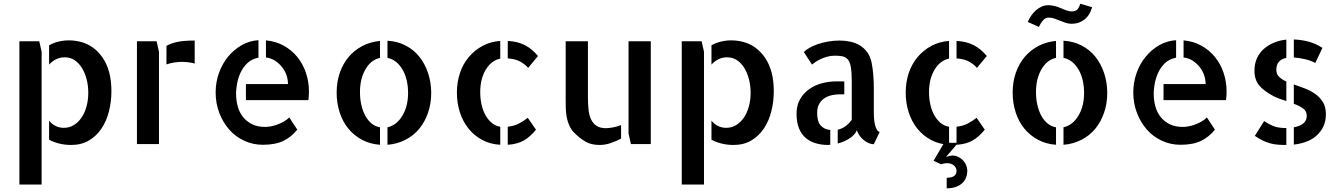

<svg xmlns="http://www.w3.org/2000/svg" viewBox="-20 -772 7195 1029"><path d="M190.4 -550.8 203.1 -495.1V216.8H84V-550.8ZM565.4 -383.8Q577.1 -338.9 577.1 -283.2Q577.1 -227.5 564 -175.3Q550.8 -123 523.9 -83Q497.1 -43 456.5 -19Q416 4.9 361.3 4.9Q327.1 4.9 296.4 -2.9Q265.6 -10.7 243.2 -23.4V-125Q275.4 -86.9 322.3 -86.9Q351.6 -86.9 375.5 -101.6Q399.4 -116.2 416.5 -141.1Q433.6 -166 443.4 -200.7Q453.1 -235.4 453.1 -274.4Q453.1 -312.5 444.3 -346.7Q435.5 -380.9 419.4 -407.2Q403.3 -433.6 380.4 -449.2Q357.4 -464.8 327.1 -464.8Q301.8 -464.8 280.8 -454.6Q259.8 -444.3 243.2 -425.8V-529.3Q265.6 -542 293 -548.8Q320.3 -555.7 349.6 -555.7Q381.8 -555.7 415 -546.9Q448.2 -538.1 477.1 -517.6Q505.9 -497.1 529.3 -463.9Q552.7 -430.7 565.4 -383.8Z M819.3 -550.8 832 -494.1V-195.3V-193.4V0H713.9V-550.8ZM872.1 -526.4Q896.5 -540 930.7 -547.4Q964.8 -554.7 1023.4 -554.7V-431.6Q996.1 -439.5 957 -440.4Q935.5 -440.4 913.6 -437Q891.6 -433.6 872.1 -426.8Z M1405.3 -555.7Q1458 -550.8 1500.5 -527.3Q1543 -503.9 1573.2 -466.8Q1603.5 -429.7 1619.6 -381.8Q1635.7 -334 1635.7 -282.2Q1635.7 -258.8 1632.8 -235.4H1297.9V-321.3H1523.4Q1523.4 -346.7 1515.1 -370.1Q1506.8 -393.6 1490.7 -413.6Q1474.6 -433.6 1453.1 -447.3Q1431.6 -460.9 1405.3 -463.9ZM1401.4 -91.8Q1412.1 -91.8 1428.2 -94.2Q1444.3 -96.7 1462.4 -103Q1480.5 -109.4 1498.5 -119.1Q1516.6 -128.9 1530.3 -142.6L1573.2 -77.1Q1541 -37.1 1498 -16.6Q1455.1 3.9 1388.7 3.9Q1335 3.9 1288.1 -18.1Q1241.2 -40 1208 -78.1Q1174.8 -116.2 1155.3 -167Q1135.7 -217.8 1135.7 -276.4Q1135.7 -332 1153.8 -381.8Q1171.9 -431.6 1203.1 -469.2Q1234.4 -506.8 1275.9 -530.3Q1317.4 -553.7 1365.2 -556.6V-462.9Q1329.1 -456.1 1305.7 -433.6Q1282.2 -411.1 1269 -382.3Q1255.9 -353.5 1250.5 -323.2Q1245.1 -293 1245.1 -271.5Q1245.1 -233.4 1254.4 -200.7Q1263.7 -168 1283.2 -144Q1302.7 -120.1 1331.5 -106Q1360.4 -91.8 1401.4 -91.8Z M2056.6 -553.7Q2110.4 -550.8 2154.3 -527.8Q2198.2 -504.9 2228 -467.3Q2257.8 -429.7 2274.4 -379.9Q2291 -330.1 2291 -273.4Q2291 -216.8 2273.9 -167.5Q2256.8 -118.2 2226.6 -81.5Q2196.3 -44.9 2152.3 -22.5Q2108.4 0 2056.6 3.9V-89.8Q2105.5 -100.6 2136.2 -151.4Q2167 -202.1 2167 -273.4Q2167 -309.6 2159.7 -341.3Q2152.3 -373 2137.7 -398.4Q2123 -423.8 2102.5 -440.4Q2082 -457 2056.6 -461.9ZM1784.2 -275.4Q1784.2 -332 1800.8 -380.9Q1817.4 -429.7 1848.1 -466.3Q1878.9 -502.9 1921.9 -525.4Q1964.8 -547.9 2016.6 -552.7V-461.9Q1967.8 -451.2 1938.5 -400.4Q1909.2 -349.6 1909.2 -278.3Q1909.2 -242.2 1916.5 -210Q1923.8 -177.7 1937.5 -152.3Q1951.2 -127 1971.2 -110.4Q1991.2 -93.8 2016.6 -89.8V3.9Q1962.9 0 1919.9 -22.9Q1877 -45.9 1846.7 -83Q1816.4 -120.1 1800.3 -169.9Q1784.2 -219.7 1784.2 -275.4Z M2810.5 -408.2Q2795.9 -425.8 2770 -440.9Q2744.1 -456.1 2701.2 -459V-552.7Q2754.9 -549.8 2793.5 -529.8Q2832 -509.8 2863.3 -471.7ZM2701.2 -92.8Q2736.3 -96.7 2761.2 -109.9Q2786.1 -123 2808.6 -140.6L2852.5 -77.1Q2822.3 -39.1 2787.1 -19Q2752 1 2701.2 3.9ZM2428.7 -275.4Q2428.7 -331.1 2444.8 -379.9Q2460.9 -428.7 2492.2 -465.8Q2523.4 -502.9 2565.9 -525.9Q2608.4 -548.8 2661.1 -552.7V-458Q2612.3 -447.3 2583 -397.9Q2553.7 -348.6 2553.7 -278.3Q2553.7 -242.2 2561 -210.4Q2568.4 -178.7 2582 -154.3Q2595.7 -129.9 2615.7 -113.3Q2635.7 -96.7 2661.1 -92.8V3.9Q2607.4 1 2564.5 -22Q2521.5 -44.9 2491.2 -82.5Q2460.9 -120.1 2444.8 -169.9Q2428.7 -219.7 2428.7 -275.4Z M3130.9 -251Q3130.9 -216.8 3133.8 -187Q3136.7 -157.2 3146.5 -134.8Q3156.2 -112.3 3175.8 -98.6Q3195.3 -85 3227.5 -85Q3240.2 -85 3263.7 -88.9Q3287.1 -92.8 3308.6 -101.6V-29.3Q3283.2 -15.6 3253.4 -5.4Q3223.6 4.9 3194.3 4.9Q3170.9 4.9 3152.3 0.5Q3133.8 -3.9 3117.7 -13.2Q3101.6 -22.5 3086.9 -34.2Q3072.3 -45.9 3057.6 -60.5Q3041 -77.1 3031.2 -99.1Q3021.5 -121.1 3017.1 -145Q3012.7 -168.9 3012.2 -193.4Q3011.7 -217.8 3011.7 -241.2V-550.8H3130.9ZM3467.8 -550.8V0H3361.3L3348.6 -56.6V-550.8Z M3740.2 -550.8 3752.9 -495.1V216.8H3633.8V-550.8ZM4115.2 -383.8Q4127 -338.9 4127 -283.2Q4127 -227.5 4113.8 -175.3Q4100.6 -123 4073.7 -83Q4046.9 -43 4006.3 -19Q3965.8 4.9 3911.1 4.9Q3877 4.9 3846.2 -2.9Q3815.4 -10.7 3793 -23.4V-125Q3825.2 -86.9 3872.1 -86.9Q3901.4 -86.9 3925.3 -101.6Q3949.2 -116.2 3966.3 -141.1Q3983.4 -166 3993.2 -200.7Q4002.9 -235.4 4002.9 -274.4Q4002.9 -312.5 3994.1 -346.7Q3985.4 -380.9 3969.2 -407.2Q3953.1 -433.6 3930.2 -449.2Q3907.2 -464.8 3877 -464.8Q3851.6 -464.8 3830.6 -454.6Q3809.6 -444.3 3793 -425.8V-529.3Q3815.4 -542 3842.8 -548.8Q3870.1 -555.7 3899.4 -555.7Q3931.6 -555.7 3964.8 -546.9Q3998 -538.1 4026.9 -517.6Q4055.7 -497.1 4079.1 -463.9Q4102.5 -430.7 4115.2 -383.8Z M4359.4 -166Q4359.4 -122.1 4377.4 -100.6Q4395.5 -79.1 4429.7 -75.2V3.9Q4425.8 4.9 4417 4.9Q4383.8 4.9 4353 -3.9Q4322.3 -12.7 4298.8 -32.2Q4275.4 -51.8 4262.2 -84Q4249 -116.2 4249 -163.1Q4249 -208 4268.1 -240.7Q4287.1 -273.4 4316.9 -294.4Q4346.7 -315.4 4384.8 -325.7Q4422.9 -335.9 4461.9 -335.9H4504.9V-266.6H4483.4Q4463.9 -266.6 4442.4 -262.7Q4420.9 -258.8 4402.3 -248Q4383.8 -237.3 4371.6 -217.3Q4359.4 -197.3 4359.4 -166ZM4663.1 -163.1Q4663.1 -155.3 4664.1 -140.1Q4665 -125 4668 -109.4Q4670.9 -93.8 4677.2 -81.1Q4683.6 -68.4 4694.3 -64.5L4663.1 1Q4650.4 1 4636.2 -4.9Q4622.1 -10.7 4608.9 -21.5Q4595.7 -32.2 4586.4 -45.4Q4577.1 -58.6 4572.3 -74.2Q4562.5 -49.8 4533.7 -30.8Q4504.9 -11.7 4469.7 -2.9V-77.1Q4493.2 -82 4512.2 -96.2Q4531.2 -110.4 4544.9 -129.9V-335.9Q4544.9 -383.8 4540 -412.1Q4535.2 -440.4 4523.4 -453.6Q4511.7 -466.8 4494.6 -470.2Q4477.5 -473.6 4454.1 -473.6Q4432.6 -473.6 4413.6 -468.3Q4394.5 -462.9 4378.4 -455.6Q4362.3 -448.2 4350.1 -439.5Q4337.9 -430.7 4332 -425.8L4288.1 -493.2Q4297.9 -503.9 4317.4 -515.1Q4336.9 -526.4 4362.3 -535.2Q4387.7 -543.9 4417.5 -549.3Q4447.3 -554.7 4479.5 -554.7Q4508.8 -554.7 4536.6 -548.8Q4564.5 -543 4587.4 -529.3Q4610.4 -515.6 4627.4 -492.7Q4644.5 -469.7 4651.4 -435.5Q4658.2 -401.4 4660.6 -366.7Q4663.1 -332 4663.1 -297.9V-170.9Z M5215.8 -408.2Q5201.2 -425.8 5175.3 -440.9Q5149.4 -456.1 5106.4 -459V-552.7Q5160.2 -549.8 5198.7 -529.8Q5237.3 -509.8 5268.6 -471.7ZM5106.4 -92.8Q5141.6 -96.7 5166.5 -109.9Q5191.4 -123 5213.9 -140.6L5257.8 -77.1Q5227.5 -39.1 5192.4 -19Q5157.2 1 5106.4 3.9ZM4834 -275.4Q4834 -331.1 4850.1 -379.9Q4866.2 -428.7 4897.5 -465.8Q4928.7 -502.9 4971.2 -525.9Q5013.7 -548.8 5066.4 -552.7V-458Q5017.6 -447.3 4988.3 -397.9Q4959 -348.6 4959 -278.3Q4959 -242.2 4966.3 -210.4Q4973.6 -178.7 4987.3 -154.3Q5001 -129.9 5021 -113.3Q5041 -96.7 5066.4 -92.8V3.9Q5012.7 1 4969.7 -22Q4926.8 -44.9 4896.5 -82.5Q4866.2 -120.1 4850.1 -169.9Q4834 -219.7 4834 -275.4ZM5049.8 69.3Q5066.4 62.5 5084 61.5Q5101.6 61.5 5116.7 69.3Q5131.8 77.1 5142.1 88.4Q5152.3 99.6 5158.2 113.8Q5164.1 127.9 5164.1 141.6Q5164.1 186.5 5134.3 211.9Q5104.5 237.3 5053.7 237.3V180.7Q5106.4 180.7 5106.4 143.6Q5106.4 127 5092.3 114.7Q5078.1 102.5 5054.7 102.5Q5042 102.5 5023.4 108.4L4983.4 89.8L5040 -6.8H5115.2Z M5679.7 -553.7Q5733.4 -550.8 5777.3 -527.8Q5821.3 -504.9 5851.1 -467.3Q5880.9 -429.7 5897.5 -379.9Q5914.1 -330.1 5914.1 -273.4Q5914.1 -216.8 5897 -167.5Q5879.9 -118.2 5849.6 -81.5Q5819.3 -44.9 5775.4 -22.5Q5731.4 0 5679.7 3.9V-89.8Q5728.5 -100.6 5759.3 -151.4Q5790 -202.1 5790 -273.4Q5790 -309.6 5782.7 -341.3Q5775.4 -373 5760.7 -398.4Q5746.1 -423.8 5725.6 -440.4Q5705.1 -457 5679.7 -461.9ZM5407.2 -275.4Q5407.2 -332 5423.8 -380.9Q5440.4 -429.7 5471.2 -466.3Q5502 -502.9 5544.9 -525.4Q5587.9 -547.9 5639.6 -552.7V-461.9Q5590.8 -451.2 5561.5 -400.4Q5532.2 -349.6 5532.2 -278.3Q5532.2 -242.2 5539.6 -210Q5546.9 -177.7 5560.5 -152.3Q5574.2 -127 5594.2 -110.4Q5614.3 -93.8 5639.6 -89.8V3.9Q5585.9 0 5543 -22.9Q5500 -45.9 5469.7 -83Q5439.5 -120.1 5423.3 -169.9Q5407.2 -219.7 5407.2 -275.4ZM5488.3 -654.3Q5495.1 -670.9 5505.9 -687Q5516.6 -703.1 5530.8 -715.8Q5544.9 -728.5 5562 -736.3Q5579.1 -744.1 5598.6 -744.1Q5616.2 -744.1 5634.3 -739.3Q5652.3 -734.4 5667.5 -727.5Q5682.6 -720.7 5697.3 -715.8Q5711.9 -710.9 5723.6 -710.9Q5740.2 -710.9 5751 -718.8Q5761.7 -726.6 5769.5 -752L5833 -733.4Q5821.3 -690.4 5792 -667.5Q5762.7 -644.5 5723.6 -644.5Q5707 -644.5 5690.9 -649.9Q5674.8 -655.3 5659.7 -661.6Q5644.5 -668 5629.9 -672.9Q5615.2 -677.7 5598.6 -677.7Q5583 -677.7 5569.8 -662.6Q5556.6 -647.5 5547.9 -627.9Z M6323.2 -555.7Q6376 -550.8 6418.5 -527.3Q6460.9 -503.9 6491.2 -466.8Q6521.5 -429.7 6537.6 -381.8Q6553.7 -334 6553.7 -282.2Q6553.7 -258.8 6550.8 -235.4H6215.8V-321.3H6441.4Q6441.4 -346.7 6433.1 -370.1Q6424.8 -393.6 6408.7 -413.6Q6392.6 -433.6 6371.1 -447.3Q6349.6 -460.9 6323.2 -463.9ZM6319.3 -91.8Q6330.1 -91.8 6346.2 -94.2Q6362.3 -96.7 6380.4 -103Q6398.4 -109.4 6416.5 -119.1Q6434.6 -128.9 6448.2 -142.6L6491.2 -77.1Q6459 -37.1 6416 -16.6Q6373 3.9 6306.6 3.9Q6252.9 3.9 6206.1 -18.1Q6159.2 -40 6126 -78.1Q6092.8 -116.2 6073.2 -167Q6053.7 -217.8 6053.7 -276.4Q6053.7 -332 6071.8 -381.8Q6089.8 -431.6 6121.1 -469.2Q6152.3 -506.8 6193.8 -530.3Q6235.4 -553.7 6283.2 -556.6V-462.9Q6247.1 -456.1 6223.6 -433.6Q6200.2 -411.1 6187 -382.3Q6173.8 -353.5 6168.5 -323.2Q6163.1 -293 6163.1 -271.5Q6163.1 -233.4 6172.4 -200.7Q6181.6 -168 6201.2 -144Q6220.7 -120.1 6249.5 -106Q6278.3 -91.8 6319.3 -91.8Z M6703.1 -393.6Q6703.1 -430.7 6716.8 -460.4Q6730.5 -490.2 6754.9 -511.2Q6779.3 -532.2 6810.1 -544.4Q6840.8 -556.6 6874 -559.6V-461.9Q6848.6 -457 6834.5 -441.4Q6820.3 -425.8 6820.3 -397.5Q6820.3 -374 6835.4 -359.9Q6850.6 -345.7 6874 -335V-230.5Q6857.4 -235.4 6840.3 -241.7Q6823.2 -248 6806.6 -255.9Q6754.9 -283.2 6729 -313.5Q6703.1 -343.8 6703.1 -393.6ZM7029.3 -434.6Q7002.9 -448.2 6973.1 -455.1Q6943.4 -461.9 6914.1 -463.9V-560.5Q6958 -558.6 6995.1 -548.3Q7032.2 -538.1 7067.4 -515.6ZM6754.9 -123Q6774.4 -109.4 6801.3 -97.7Q6828.1 -85.9 6869.1 -85.9H6874V4.9Q6849.6 4.9 6829.1 3.4Q6808.6 2 6788.6 -3.4Q6768.6 -8.8 6748 -18.6Q6727.5 -28.3 6705.1 -43.9ZM6914.1 -319.3Q6943.4 -309.6 6973.6 -297.9Q7003.9 -286.1 7028.8 -268.6Q7053.7 -251 7069.8 -225.1Q7085.9 -199.2 7085.9 -160.2Q7085.9 -122.1 7072.3 -93.8Q7058.6 -65.4 7035.6 -44.9Q7012.7 -24.4 6981.4 -12.7Q6950.2 -1 6914.1 2.9V-89.8Q6947.3 -95.7 6965.3 -110.8Q6983.4 -126 6983.4 -151.4Q6983.4 -176.8 6963.4 -190.9Q6943.4 -205.1 6914.1 -215.8Z"/></svg>

Font: Allerta Stencil
Style: Regular
Weight: 400
Designer: Matt McInerney
Foundry: Matt McInerney
Version: Version 1.02